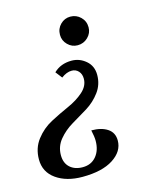

<svg xmlns="http://www.w3.org/2000/svg" viewBox="-154 -584 718 869"><g transform="rotate(-15 204.5 -149.5)"><path d="M321 90Q321 141 269 174.5Q217 208 125 208Q50 208 2 174Q-46 140 -46 81Q-46 28 -16 -11Q14 -50 56.5 -72.5Q99 -95 142 -114Q185 -133 215 -159.5Q245 -186 245 -220Q245 -242 232.5 -255.5Q220 -269 201 -269Q177 -269 152 -250L128 -281Q161 -313 212 -313Q249 -313 278.5 -288Q308 -263 308 -221Q308 -176 282 -141Q256 -106 219 -83L144 -38Q107 -16 81 15.5Q55 47 55 88Q55 125 77.5 145.5Q100 166 137 166Q177 166 200.5 138Q224 110 224 65Q224 46 217 15Q264 15 292.5 34Q321 53 321 90ZM326 -439Q326 -412 306 -392.5Q286 -373 258 -373Q231 -373 211.5 -392.5Q192 -412 192 -439Q192 -468 211.5 -487.5Q231 -507 258 -507Q286 -507 306 -487.5Q326 -468 326 -439Z"/></g></svg>

Font: Volkhov
Style: Italic
Weight: 400
Italic angle: -12°
Designer: Cyreal (www.cyreal.org)
Foundry: Cyreal (www.cyreal.org)
Version: Version 1.010